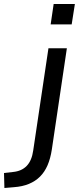

<svg xmlns="http://www.w3.org/2000/svg" viewBox="-125 -742 394 959"><path d="M128 -620 143 -722H249L233 -620ZM-103 197 -105 122 -60 117Q-17 113 8.5 86.5Q34 60 41 9L117 -501H209L134 4Q127 50 112.5 83.5Q98 117 75 140Q52 163 19.5 176.5Q-13 190 -56 193Z"/></svg>

Font: Nunitoga
Style: Medium Italic
Weight: 500
Italic angle: -9°
Designer: Vernon Adams
Foundry: Vernon Adams
Version: Version 1.0